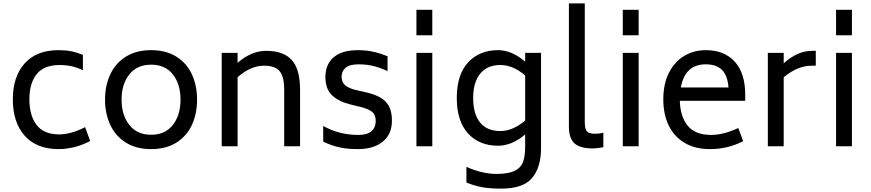

<svg xmlns="http://www.w3.org/2000/svg" viewBox="-20 -866 5155 1137"><path d="M56 -277Q56 -412 125.5 -490Q195 -568 324 -569Q369 -569 401.5 -562.5Q434 -556 471 -541V-450Q435 -467 402.5 -474Q370 -481 331 -481Q238 -480 196 -425.5Q154 -371 154 -278Q154 -183 196 -127Q238 -71 329 -70Q400 -70 484 -113L514 -31Q423 17 324 17Q195 16 125.5 -63Q56 -142 56 -277Z M602 -276Q602 -359 633 -425.5Q664 -492 725.5 -530.5Q787 -569 875 -569Q963 -569 1024.5 -530.5Q1086 -492 1116.5 -425.5Q1147 -359 1147 -276Q1147 -193 1116.5 -126.5Q1086 -60 1024.5 -21.5Q963 17 875 17Q787 17 725.5 -21.5Q664 -60 633 -126.5Q602 -193 602 -276ZM1049 -276Q1049 -368 1003.5 -425.5Q958 -483 875 -483Q792 -483 746 -425.5Q700 -368 700 -276Q700 -184 746 -126Q792 -68 875 -68Q958 -68 1003.5 -126Q1049 -184 1049 -276Z M1757 -333V0H1663V-333Q1663 -411 1636.5 -444Q1610 -477 1543 -477Q1465 -477 1387 -409V0H1293V-553H1387V-494Q1469 -565 1556 -565Q1658 -565 1707.5 -511Q1757 -457 1757 -333Z M1894 -27V-120Q1989 -67 2100 -67Q2156 -67 2180.5 -89.5Q2205 -112 2205 -149Q2205 -185 2185.5 -202Q2166 -219 2122 -231L2057 -247Q1987 -264 1947 -301Q1907 -338 1907 -410Q1907 -485 1956 -527Q2005 -569 2100 -569Q2149 -569 2191 -559.5Q2233 -550 2275 -533V-445Q2234 -464 2194 -474.5Q2154 -485 2103 -485Q2050 -485 2026.5 -464.5Q2003 -444 2003 -413Q2003 -379 2023.5 -361.5Q2044 -344 2083 -334L2149 -319Q2199 -307 2231.5 -289Q2264 -271 2282.5 -238.5Q2301 -206 2301 -152Q2301 -71 2246.5 -27Q2192 17 2100 17Q2039 17 1992 7Q1945 -3 1894 -27Z M2446 -808H2540V-657H2446ZM2446 -553H2540V0H2446Z M3184 -553V11Q3184 124 3131.5 187.5Q3079 251 2948 251Q2884 251 2837.5 243Q2791 235 2742 215V122Q2788 143 2834 153.5Q2880 164 2919 164Q2991 164 3028 145.5Q3065 127 3077.5 92.5Q3090 58 3090 1V-70Q3011 -3 2930 -3Q2818 -3 2751.5 -76Q2685 -149 2685 -286Q2685 -424 2752 -496.5Q2819 -569 2930 -569Q3010 -569 3090 -501V-553ZM3090 -152V-419Q3018 -481 2943 -481Q2865 -481 2823.5 -429.5Q2782 -378 2782 -286Q2782 -191 2823 -140.5Q2864 -90 2943 -90Q3016 -90 3090 -152Z M3349 -118V-846H3443V-143Q3443 -103 3455.5 -88.5Q3468 -74 3503 -74Q3531 -74 3553 -80V6Q3513 13 3490 13Q3415 13 3382 -17Q3349 -47 3349 -118Z M3668 -808H3762V-657H3668ZM3668 -553H3762V0H3668Z M4192 -67Q4265 -67 4352 -108L4381 -30Q4290 17 4184 17Q4096 17 4034 -20Q3972 -57 3940 -123Q3908 -189 3908 -277Q3908 -370 3941.5 -435.5Q3975 -501 4032 -535Q4089 -569 4160 -569Q4269 -569 4331 -501Q4393 -433 4393 -306V-269H4006Q4008 -177 4052 -122Q4096 -67 4192 -67ZM4012 -348H4294Q4289 -418 4256 -451.5Q4223 -485 4160 -485Q4036 -485 4012 -348Z M4811 -565V-477H4788Q4702 -477 4621 -408V0H4527V-553H4621V-491Q4703 -565 4788 -565Z M4931 -808H5025V-657H4931ZM4931 -553H5025V0H4931Z"/></svg>

Font: Biryani
Style: Regular
Weight: 400
Designer: Dan Reynolds and Mathieu Réguer
Foundry: Dan Reynolds and Mathieu Réguer
Version: Version 1.004; ttfautohint (v1.1) -l 5 -r 5 -G 72 -x 0 -D la